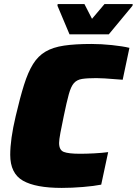

<svg xmlns="http://www.w3.org/2000/svg" viewBox="-20 -911 669 939"><path d="M282 8Q154 8 92 -27.5Q30 -63 30 -154Q30 -191 36.5 -238Q43 -285 57 -344Q78 -434 97.5 -496Q117 -558 141.5 -597.5Q166 -637 202.5 -658.5Q239 -680 293.5 -688Q348 -696 427 -696Q475 -696 527.5 -690.5Q580 -685 613 -677L580 -521Q520 -526 492.5 -527.5Q465 -529 451 -529Q407 -529 381.5 -525Q356 -521 341.5 -504.5Q327 -488 316.5 -450Q306 -412 292 -344Q282 -297 275.5 -262Q269 -227 269 -212Q269 -177 292 -168Q315 -159 372 -159Q402 -159 440.5 -161Q479 -163 509 -167L475 -8Q440 -1 385.5 3.5Q331 8 282 8ZM320 -743 261 -883 262 -891H393L430 -819L491 -891H629L628 -883L512 -743Z"/></svg>

Font: Saira Black
Style: Italic
Weight: 900
Italic angle: -12°
Designer: Hector Gatti with collaboration of the Omnibus-Type team
Foundry: Omnibus-Type
Version: Version 1.100; ttfautohint (v1.8.3)